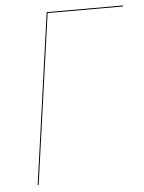

<svg xmlns="http://www.w3.org/2000/svg" viewBox="-50 -721 570 762"><g transform="rotate(-5 234.5 -340.0)"><path d="M468.8 -680.2 468.3 -676.3H168L73.2 0H69.3L164.6 -680.2Z"/></g></svg>

Font: Fira Sans Compressed Four
Style: Italic
Weight: 100
Width: 3
Italic angle: -8°
Designer: Carrois Corporate & Edenspiekermann AG
Foundry: Carrois Corporate GbR & Edenspiekermann AG
Version: Version 4.203;PS 004.203;hotconv 1.0.88;makeotf.lib2.5.64775